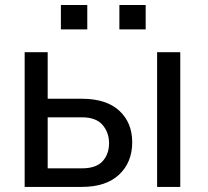

<svg xmlns="http://www.w3.org/2000/svg" viewBox="-20 -733 816 753"><path d="M167 -345.7H301.3Q396.5 -345.7 447.5 -299.1Q498.5 -252.4 498.5 -174.8Q498.5 -96.7 447.3 -48.3Q396 0 301.3 0H76.7V-528.3H167ZM167 -272.9V-72.8H301.3Q356.9 -72.8 382.3 -100.6Q407.7 -128.4 407.7 -171.4Q407.7 -213.4 382.1 -243.2Q356.4 -272.9 301.3 -272.9ZM687 0H596.2V-528.3H687ZM551.3 -617.7H448.2V-713.4H551.3ZM322.3 -617.7H218.8V-713.4H322.3Z"/></svg>

Font: Roboto Web
Style: Regular
Weight: 400
Designer: Google
Version: Version 1.200310; 2013